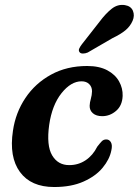

<svg xmlns="http://www.w3.org/2000/svg" viewBox="-20 -739 557 771"><path d="M307.5 -412.5Q265 -412.5 227 -364.8Q189 -317 177.5 -237.5Q166 -154.5 189.5 -115Q213 -75.5 258.5 -76Q294.5 -76 323.8 -95.5Q353 -115 370.5 -150Q380.5 -163 388.2 -171.2Q396 -179.5 407.5 -179Q419 -179 425.5 -167.5Q432 -156 427 -134.5Q420 -99 392 -65.2Q364 -31.5 315.2 -9.8Q266.5 12 197.5 12Q104.5 12 60.2 -48.2Q16 -108.5 32 -214Q42.5 -286.5 82 -345.5Q121.5 -404.5 184.8 -439.2Q248 -474 330 -474Q378.5 -474 410.8 -456.8Q443 -439.5 458.2 -412Q473.5 -384.5 472.5 -354Q471 -315 446.2 -293.8Q421.5 -272.5 390.5 -272.5Q366.5 -272.5 353 -284.2Q339.5 -296 340 -314.5Q340.5 -328 344.8 -342.2Q349 -356.5 349.5 -372.5Q349.5 -390 338.2 -401.2Q327 -412.5 307.5 -412.5ZM379.5 -651.5Q404.5 -685 428.8 -704Q453 -723 481.5 -718.5Q506 -714.5 513.8 -695.5Q521.5 -676.5 512.5 -655.5Q503 -633.5 483.8 -617.5Q464.5 -601.5 432 -586L332 -528Q322.5 -524 313 -524Q303.5 -524 299.5 -529.5Q294.5 -536 298.2 -544.2Q302 -552.5 309 -561.5Z"/></svg>

Font: Fraunces 9pt Soft SemiBold
Style: Italic
Weight: 600
Italic angle: -16°
Version: Version 1.000;[b76b70a41]